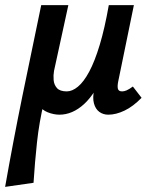

<svg xmlns="http://www.w3.org/2000/svg" viewBox="-45 -441 594 750"><path d="M-25 289Q6 113 42.5 -66Q79 -245 116 -421H222L166 -164Q163 -147 164.5 -128.5Q166 -110 177.5 -97Q189 -84 216 -84Q237 -84 259.5 -102.5Q282 -121 303.5 -161Q325 -201 344.5 -265.5Q364 -330 380 -421H439Q408 -264 368.5 -170Q329 -76 283.5 -34.5Q238 7 187 7Q176 7 164 4.5Q152 2 141 -2.5Q130 -7 122 -13.5Q114 -20 111 -28L127 -43Q108 36 99.5 115Q91 194 86 273ZM378 7Q358 7 343 -4Q328 -15 322 -37Q316 -59 323 -92L393 -421H478L417 -124Q413 -105 415.5 -94.5Q418 -84 432 -84Q440 -84 449.5 -88Q459 -92 474 -103L508 -59Q475 -25 441.5 -9Q408 7 378 7Z"/></svg>

Font: Ysabeau Infant
Style: Bold Italic
Weight: 700
Italic angle: -12°
Designer: Christian Thalmann (Catharsis Fonts)
Version: Version 2.001;gftools[0.9.30]; featfreeze: ss01,ss02,lnum